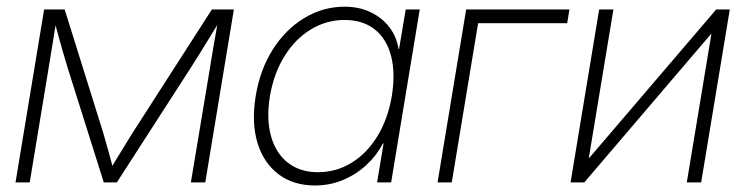

<svg xmlns="http://www.w3.org/2000/svg" viewBox="-20 -551 2251 580"><path d="M26.9 0 113.3 -522.5H175.3L291.5 -150.9Q295.9 -135.7 300 -121.1Q304.2 -106.4 308.1 -92.3Q312 -78.1 315.7 -64.2Q319.3 -50.3 323.2 -36.1H311.5Q319.8 -50.8 328.1 -64.5Q336.4 -78.1 345.2 -92.3Q354 -106.4 362.8 -121.1Q371.6 -135.7 381.3 -150.9L620.1 -522.5H686.5L600.1 0H556.6L613.8 -343.3Q617.2 -364.3 620.4 -383.5Q623.5 -402.8 626.7 -420.9Q629.9 -439 633.1 -457Q636.2 -475.1 639.6 -493.7H647.5Q632.3 -468.8 617.4 -444.6Q602.5 -420.4 587.2 -395.5Q571.8 -370.6 554.7 -343.8L333 0H293.5L185.1 -343.8Q176.8 -370.6 169.7 -395.3Q162.6 -419.9 156 -444.3Q149.4 -468.8 142.6 -493.7H150.9Q147.9 -475.1 145 -457Q142.1 -439 139.2 -420.9Q136.2 -402.8 133.1 -383.5Q129.9 -364.3 126.5 -343.3L69.8 0Z M931.6 9.3Q866.2 9.3 821.3 -24.7Q776.4 -58.6 757.8 -119.4Q739.3 -180.2 752.4 -260.7Q765.6 -341.3 804.4 -402.1Q843.3 -462.9 899.7 -496.8Q956.1 -530.8 1021 -530.8Q1065.4 -530.8 1100.1 -513.9Q1134.8 -497.1 1156.5 -468.5Q1178.2 -439.9 1184.1 -402.8H1185.5L1205.6 -522.5H1248L1161.6 0H1119.1L1138.7 -117.7H1136.7Q1117.7 -81.1 1086.4 -52.2Q1055.2 -23.4 1015.6 -7.1Q976.1 9.3 931.6 9.3ZM940.4 -30.8Q996.1 -30.8 1042.5 -59.6Q1088.9 -88.4 1120.4 -140.1Q1151.9 -191.9 1163.6 -260.7Q1174.8 -330.1 1161.4 -381.8Q1147.9 -433.6 1112.1 -462.2Q1076.2 -490.7 1020.5 -490.7Q966.8 -490.7 919.9 -462.6Q873 -434.6 840.3 -382.8Q807.6 -331.1 795.4 -260.7Q784.2 -190.9 798.8 -139.2Q813.5 -87.4 850.1 -59.1Q886.7 -30.8 940.4 -30.8Z M1700.2 -522.5 1693.4 -481H1424.3L1344.7 0H1301.8L1388.2 -522.5Z M2098.1 0H2054.7L2128.9 -447.8H2127.4L1745.1 0H1703.6L1790 -522.5H1833L1758.8 -74.2H1760.3L2143.6 -522.5H2184.6Z"/></svg>

Font: Inter 28pt ExtraLight
Style: Italic
Weight: 250
Italic angle: -9.3988°
Designer: Rasmus Andersson
Foundry: rsms
Version: Version 4.001;git-66647c0bb